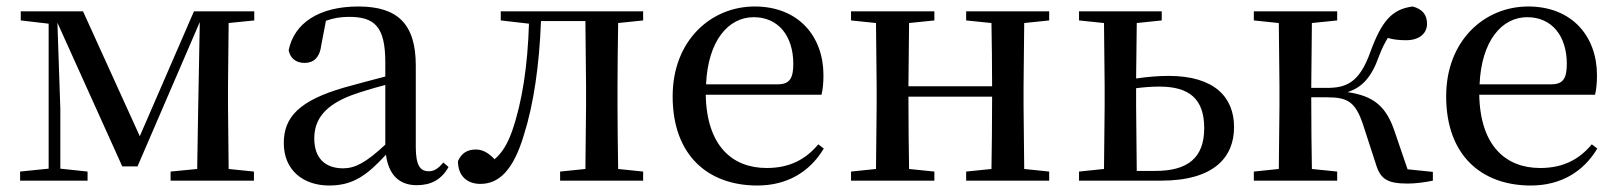

<svg xmlns="http://www.w3.org/2000/svg" viewBox="-20 -557 4987 592"><path d="M130 0H250V-28L166 -37V-222L157 -487L357 -44H404L596 -489L591 -220L588 -36L506 -28V0H763V-28L685 -36L683 -230V-292L685 -486L764 -494V-522H578L411 -137L236 -522H44V-494L130 -484V-37L42 -28V0Z M1265 14C1309 14 1341 -3 1363 -42L1347 -56C1330 -36 1318 -29 1302 -29C1276 -29 1262 -46 1262 -104V-355C1262 -483 1206 -537 1085 -537C964 -537 887 -486 870 -402C875 -377 893 -363 919 -363C946 -363 966 -378 971 -420L985 -493C1010 -502 1033 -505 1056 -505C1135 -505 1168 -475 1168 -365V-321C1126 -310 1080 -298 1041 -287C903 -247 855 -196 855 -116C855 -32 915 15 995 15C1069 15 1112 -17 1170 -80C1178 -21 1208 14 1265 14ZM1168 -111C1108 -55 1074 -38 1038 -38C984 -38 949 -68 949 -130C949 -189 982 -232 1063 -263C1093 -274 1130 -285 1168 -295Z M1784 0H1963V-28L1886 -36C1885 -92 1884 -175 1884 -230V-292C1884 -346 1885 -430 1886 -486L1963 -494V-522H1524V-494L1611 -484C1607 -354 1590 -242 1559 -153C1544 -111 1528 -86 1505 -66C1486 -86 1468 -96 1447 -96C1421 -96 1403 -85 1392 -60C1392 -15 1420 10 1461 10C1516 10 1562 -28 1596 -143C1625 -235 1643 -355 1648 -492H1785L1787 -292V-230L1785 -36L1707 -28V0Z M2315 15C2407 15 2477 -27 2520 -99L2503 -112C2464 -65 2414 -39 2344 -39C2237 -39 2159 -108 2156 -265H2513C2517 -281 2519 -301 2519 -325C2519 -445 2442 -537 2307 -537C2172 -537 2054 -432 2054 -260C2054 -78 2163 15 2315 15ZM2157 -297C2163 -432 2226 -504 2304 -504C2380 -504 2426 -446 2426 -360C2426 -316 2415 -297 2378 -297Z M2959 -494 3037 -486C3038 -432 3039 -351 3039 -291H2781L2783 -486L2861 -494V-522H2604V-494L2681 -486L2683 -292V-230L2681 -36L2604 -28V0H2861V-28L2783 -36C2782 -92 2781 -179 2781 -259H3039C3039 -179 3038 -92 3037 -36L2959 -28V0H3215V-28L3138 -36L3136 -230V-292L3138 -486L3215 -494V-522H2959Z M3307 0H3560C3723 0 3785 -72 3785 -165C3785 -257 3725 -323 3583 -323C3551 -323 3517 -320 3483 -315L3485 -486L3562 -494V-522H3307V-494L3384 -486L3386 -292V-230L3384 -36L3307 -28ZM3483 -285C3506 -288 3530 -290 3555 -290C3648 -290 3693 -251 3693 -162C3693 -70 3642 -30 3542 -30H3485L3483 -230Z M4222 -52C4236 -5 4257 9 4321 9C4344 9 4375 5 4398 0V-27L4320 -35L4280 -152C4254 -229 4216 -261 4135 -273C4178 -287 4208 -316 4232 -384C4241 -408 4250 -425 4259 -440C4276 -435 4293 -433 4316 -433C4354 -433 4380 -452 4380 -484C4380 -512 4365 -529 4336 -537C4272 -529 4240 -492 4205 -396C4171 -301 4130 -286 4071 -286H4023L4025 -486L4103 -494V-522H3846V-494L3923 -486L3925 -292V-230L3923 -36L3846 -28V0H4103V-28L4025 -36C4024 -92 4023 -178 4023 -257H4072C4136 -257 4159 -242 4182 -175Z M4700 15C4792 15 4862 -27 4905 -99L4888 -112C4849 -65 4799 -39 4729 -39C4622 -39 4544 -108 4541 -265H4898C4902 -281 4904 -301 4904 -325C4904 -445 4827 -537 4692 -537C4557 -537 4439 -432 4439 -260C4439 -78 4548 15 4700 15ZM4542 -297C4548 -432 4611 -504 4689 -504C4765 -504 4811 -446 4811 -360C4811 -316 4800 -297 4763 -297Z"/></svg>

Font: Noto Serif KR Medium
Style: Regular
Weight: 500
Designer: Ryoko NISHIZUKA 西塚涼子 (kana & ideographs); Frank Grießhammer (Latin, Greek & Cyrillic); Wenlong ZHANG 张文龙 (bopomofo); San
Foundry: Adobe
Version: Version 2.001;hotconv 1.1.0;makeotfexe 2.6.0